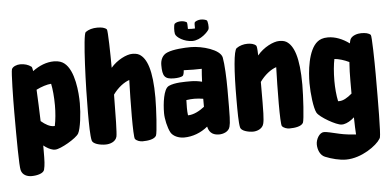

<svg xmlns="http://www.w3.org/2000/svg" viewBox="-59 -836 2421 1191"><g transform="rotate(-5 1152.0 -241.0)"><path d="M361 -512C348 -522 329 -531 297 -531C251 -531 206 -513 164 -482C162 -498 159 -508 156 -510C137 -524 115 -531 87 -531C66 -531 40 -521 34 -505C28 -489 25 -321 25 -239C25 -60 26 95 33 123C41 155 71 166 98 166C134 166 173 155 178 133C185 103 186 84 186 9V-17C206 -1 226 10 245 14C249 15 253 15 259 15C291 15 392 -43 408 -72C424 -101 435 -192 435 -258C435 -324 424 -464 361 -512ZM175 -365C207 -381 241 -392 268 -394C275 -362 280 -311 280 -258C280 -216 276 -168 268 -131H260C238 -131 211 -145 183 -169C181 -236 178 -306 175 -365Z M829 -526C815 -534 797 -535 785 -535C750 -535 690 -506 651 -460C651 -544 648 -694 642 -700C630 -712 610 -716 583 -716C555 -716 529 -709 510 -695C491 -681 480 -347 480 -196C480 -121 481 -52 488 -22C493 0 536 11 572 11C599 11 635 0 643 -32C648 -52 650 -165 651 -293C681 -335 720 -364 753 -375C751 -314 749 -224 749 -149C749 -75 751 -15 756 -8C766 5 787 11 802 11C836 11 877 5 888 -17C896 -33 905 -182 905 -252C905 -423 875 -499 829 -526Z M1165 -582C1217 -582 1264 -632 1270 -646C1275 -660 1270 -696 1265 -701C1260 -705 1245 -710 1228 -710C1210 -710 1192 -701 1189 -696C1187 -692 1186 -680 1187 -658C1170 -657 1156 -657 1143 -659C1143 -678 1143 -699 1139 -701C1132 -705 1120 -710 1105 -710C1090 -710 1074 -707 1064 -698C1058 -690 1056 -651 1060 -635C1065 -614 1113 -582 1165 -582ZM1343 -463C1333 -514 1220 -545 1151 -545C1111 -545 1042 -541 1004 -525C973 -513 959 -483 959 -450C959 -379 973 -361 1031 -361C1052 -361 1076 -364 1086 -372C1089 -375 1093 -385 1094 -398C1094 -401 1095 -404 1095 -406C1137 -404 1175 -404 1207 -405C1205 -382 1203 -355 1202 -325C1179 -331 1155 -334 1133 -334C1093 -334 1032 -335 994 -317L991 -315C962 -298 950 -215 950 -151C950 -116 962 -60 979 -29C992 -6 1025 10 1061 10C1114 10 1167 -10 1209 -45C1219 2 1252 10 1280 10C1302 10 1339 0 1347 -32C1354 -60 1355 -85 1355 -264C1355 -334 1351 -422 1343 -463ZM1146 -224C1164 -224 1181 -222 1200 -219C1200 -211 1200 -204 1200 -196V-169C1169 -145 1132 -125 1097 -125C1095 -139 1094 -155 1094 -171C1094 -191 1095 -207 1095 -220C1113 -223 1130 -224 1146 -224Z M1744 -526C1730 -534 1712 -535 1700 -535C1664 -535 1602 -505 1563 -457C1562 -505 1559 -516 1556 -519C1544 -531 1524 -535 1502 -535C1479 -535 1453 -528 1434 -514C1415 -500 1405 -377 1405 -196C1405 -121 1405 -52 1412 -22C1417 0 1460 11 1491 11C1513 11 1549 0 1557 -32C1564 -60 1565 -95 1565 -274V-292C1595 -334 1634 -364 1668 -375C1666 -314 1664 -224 1664 -149C1664 -75 1666 -15 1671 -8C1681 5 1702 11 1717 11C1751 11 1792 5 1803 -17C1811 -33 1820 -182 1820 -252C1820 -423 1790 -499 1744 -526Z M2271 115C2278 87 2279 -98 2279 -277C2279 -359 2276 -517 2270 -523C2258 -535 2238 -539 2211 -539C2188 -539 2155 -530 2143 -508C2141 -503 2138 -494 2136 -482C2094 -513 2048 -531 2003 -531C1971 -531 1952 -522 1939 -512C1876 -464 1865 -324 1865 -258C1865 -192 1876 -101 1892 -72C1908 -43 2009 15 2041 15C2047 15 2051 15 2055 14C2076 10 2099 -3 2121 -23C2122 25 2123 59 2125 84C2090 82 2055 78 2024 71C1976 60 1945 52 1928 52C1899 52 1877 93 1877 124C1877 157 1891 193 1921 205C1960 221 2010 234 2050 234C2148 234 2244 162 2266 125C2268 122 2270 119 2271 115ZM2040 -131H2032C2024 -168 2020 -216 2020 -258C2020 -311 2025 -362 2032 -394C2058 -392 2092 -382 2123 -367C2120 -329 2119 -288 2119 -249V-171C2090 -146 2063 -131 2040 -131Z"/></g></svg>

Font: Manosque
Style: Regular
Weight: 400
Designer: Ariel Martín Pérez
Foundry: Ariel Martín Pérez
Version: Version 1.005;hotconv 1.0.109;makeotfexe 2.5.65596